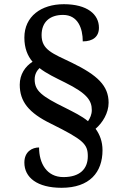

<svg xmlns="http://www.w3.org/2000/svg" viewBox="-20 -780 584 914"><path d="M273 114C407 114 468 40 468 -65C468 -106 455 -140 435 -167C468 -195 497 -242 497 -291C497 -372 444 -422 323 -481C229 -526 178 -543 178 -613C178 -675 217 -709 280 -709C351 -709 374 -645 374 -583C422 -583 451 -605 451 -648C451 -712 395 -760 284 -760C176 -760 96 -702 96 -601C96 -551 111 -514 135 -486C100 -464 74 -426 74 -377C74 -297 116 -243 223 -191C378 -114 398 -94 398 -36C398 25 359 63 282 63C202 63 166 -3 166 -78C134 -78 96 -59 96 -6C96 65 157 114 273 114ZM399 -203C369 -228 331 -246 290 -267C178 -322 145 -348 145 -402C145 -426 155 -443 168 -456C201 -430 244 -410 290 -387C395 -335 417 -301 417 -256C417 -235 409 -218 399 -203Z"/></svg>

Font: Noto Serif Gurmukhi Medium
Style: Regular
Weight: 500
Designer: Vaibhav Singh and the Monotype Design Team
Foundry: Monotype Imaging Inc.
Version: Version 2.004